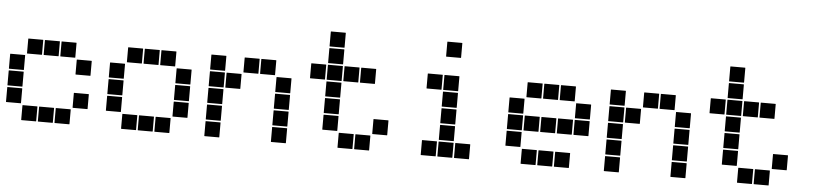

<svg xmlns="http://www.w3.org/2000/svg" viewBox="-43 -925 4885 1149"><g transform="rotate(5 2400.0 -350.0)"><path d="M307 -495H393Q395 -495 395 -493V-407Q395 -405 393 -405H307Q305 -405 305 -407V-493Q305 -495 307 -495ZM207 -495H293Q295 -495 295 -493V-407Q295 -405 293 -405H207Q205 -405 205 -407V-493Q205 -495 207 -495ZM107 -495H193Q195 -495 195 -493V-407Q195 -405 193 -405H107Q105 -405 105 -407V-493Q105 -495 107 -495ZM407 -395H493Q495 -395 495 -393V-307Q495 -305 493 -305H407Q405 -305 405 -307V-393Q405 -395 407 -395ZM7 -395H93Q95 -395 95 -393V-307Q95 -305 93 -305H7Q5 -305 5 -307V-393Q5 -395 7 -395ZM7 -295H93Q95 -295 95 -293V-207Q95 -205 93 -205H7Q5 -205 5 -207V-293Q5 -295 7 -295ZM407 -195H493Q495 -195 495 -193V-107Q495 -105 493 -105H407Q405 -105 405 -107V-193Q405 -195 407 -195ZM7 -195H93Q95 -195 95 -193V-107Q95 -105 93 -105H7Q5 -105 5 -107V-193Q5 -195 7 -195ZM307 -95H393Q395 -95 395 -93V-7Q395 -5 393 -5H307Q305 -5 305 -7V-93Q305 -95 307 -95ZM207 -95H293Q295 -95 295 -93V-7Q295 -5 293 -5H207Q205 -5 205 -7V-93Q205 -95 207 -95ZM107 -95H193Q195 -95 195 -93V-7Q195 -5 193 -5H107Q105 -5 105 -7V-93Q105 -95 107 -95Z M907 -495H993Q995 -495 995 -493V-407Q995 -405 993 -405H907Q905 -405 905 -407V-493Q905 -495 907 -495ZM807 -495H893Q895 -495 895 -493V-407Q895 -405 893 -405H807Q805 -405 805 -407V-493Q805 -495 807 -495ZM707 -495H793Q795 -495 795 -493V-407Q795 -405 793 -405H707Q705 -405 705 -407V-493Q705 -495 707 -495ZM1007 -395H1093Q1095 -395 1095 -393V-307Q1095 -305 1093 -305H1007Q1005 -305 1005 -307V-393Q1005 -395 1007 -395ZM607 -395H693Q695 -395 695 -393V-307Q695 -305 693 -305H607Q605 -305 605 -307V-393Q605 -395 607 -395ZM1007 -295H1093Q1095 -295 1095 -293V-207Q1095 -205 1093 -205H1007Q1005 -205 1005 -207V-293Q1005 -295 1007 -295ZM607 -295H693Q695 -295 695 -293V-207Q695 -205 693 -205H607Q605 -205 605 -207V-293Q605 -295 607 -295ZM1007 -195H1093Q1095 -195 1095 -193V-107Q1095 -105 1093 -105H1007Q1005 -105 1005 -107V-193Q1005 -195 1007 -195ZM607 -195H693Q695 -195 695 -193V-107Q695 -105 693 -105H607Q605 -105 605 -107V-193Q605 -195 607 -195ZM907 -95H993Q995 -95 995 -93V-7Q995 -5 993 -5H907Q905 -5 905 -7V-93Q905 -95 907 -95ZM807 -95H893Q895 -95 895 -93V-7Q895 -5 893 -5H807Q805 -5 805 -7V-93Q805 -95 807 -95ZM707 -95H793Q795 -95 795 -93V-7Q795 -5 793 -5H707Q705 -5 705 -7V-93Q705 -95 707 -95Z M1507 -495H1593Q1595 -495 1595 -493V-407Q1595 -405 1593 -405H1507Q1505 -405 1505 -407V-493Q1505 -495 1507 -495ZM1407 -495H1493Q1495 -495 1495 -493V-407Q1495 -405 1493 -405H1407Q1405 -405 1405 -407V-493Q1405 -495 1407 -495ZM1207 -495H1293Q1295 -495 1295 -493V-407Q1295 -405 1293 -405H1207Q1205 -405 1205 -407V-493Q1205 -495 1207 -495ZM1607 -395H1693Q1695 -395 1695 -393V-307Q1695 -305 1693 -305H1607Q1605 -305 1605 -307V-393Q1605 -395 1607 -395ZM1307 -395H1393Q1395 -395 1395 -393V-307Q1395 -305 1393 -305H1307Q1305 -305 1305 -307V-393Q1305 -395 1307 -395ZM1207 -395H1293Q1295 -395 1295 -393V-307Q1295 -305 1293 -305H1207Q1205 -305 1205 -307V-393Q1205 -395 1207 -395ZM1607 -295H1693Q1695 -295 1695 -293V-207Q1695 -205 1693 -205H1607Q1605 -205 1605 -207V-293Q1605 -295 1607 -295ZM1207 -295H1293Q1295 -295 1295 -293V-207Q1295 -205 1293 -205H1207Q1205 -205 1205 -207V-293Q1205 -295 1207 -295ZM1607 -195H1693Q1695 -195 1695 -193V-107Q1695 -105 1693 -105H1607Q1605 -105 1605 -107V-193Q1605 -195 1607 -195ZM1207 -195H1293Q1295 -195 1295 -193V-107Q1295 -105 1293 -105H1207Q1205 -105 1205 -107V-193Q1205 -195 1207 -195ZM1607 -95H1693Q1695 -95 1695 -93V-7Q1695 -5 1693 -5H1607Q1605 -5 1605 -7V-93Q1605 -95 1607 -95ZM1207 -95H1293Q1295 -95 1295 -93V-7Q1295 -5 1293 -5H1207Q1205 -5 1205 -7V-93Q1205 -95 1207 -95Z M1907 -695H1993Q1995 -695 1995 -693V-607Q1995 -605 1993 -605H1907Q1905 -605 1905 -607V-693Q1905 -695 1907 -695ZM1907 -595H1993Q1995 -595 1995 -593V-507Q1995 -505 1993 -505H1907Q1905 -505 1905 -507V-593Q1905 -595 1907 -595ZM2107 -495H2193Q2195 -495 2195 -493V-407Q2195 -405 2193 -405H2107Q2105 -405 2105 -407V-493Q2105 -495 2107 -495ZM2007 -495H2093Q2095 -495 2095 -493V-407Q2095 -405 2093 -405H2007Q2005 -405 2005 -407V-493Q2005 -495 2007 -495ZM1907 -495H1993Q1995 -495 1995 -493V-407Q1995 -405 1993 -405H1907Q1905 -405 1905 -407V-493Q1905 -495 1907 -495ZM1807 -495H1893Q1895 -495 1895 -493V-407Q1895 -405 1893 -405H1807Q1805 -405 1805 -407V-493Q1805 -495 1807 -495ZM1907 -395H1993Q1995 -395 1995 -393V-307Q1995 -305 1993 -305H1907Q1905 -305 1905 -307V-393Q1905 -395 1907 -395ZM1907 -295H1993Q1995 -295 1995 -293V-207Q1995 -205 1993 -205H1907Q1905 -205 1905 -207V-293Q1905 -295 1907 -295ZM2207 -195H2293Q2295 -195 2295 -193V-107Q2295 -105 2293 -105H2207Q2205 -105 2205 -107V-193Q2205 -195 2207 -195ZM1907 -195H1993Q1995 -195 1995 -193V-107Q1995 -105 1993 -105H1907Q1905 -105 1905 -107V-193Q1905 -195 1907 -195ZM2107 -95H2193Q2195 -95 2195 -93V-7Q2195 -5 2193 -5H2107Q2105 -5 2105 -7V-93Q2105 -95 2107 -95ZM2007 -95H2093Q2095 -95 2095 -93V-7Q2095 -5 2093 -5H2007Q2005 -5 2005 -7V-93Q2005 -95 2007 -95Z M2607 -695H2693Q2695 -695 2695 -693V-607Q2695 -605 2693 -605H2607Q2605 -605 2605 -607V-693Q2605 -695 2607 -695ZM2607 -495H2693Q2695 -495 2695 -493V-407Q2695 -405 2693 -405H2607Q2605 -405 2605 -407V-493Q2605 -495 2607 -495ZM2507 -495H2593Q2595 -495 2595 -493V-407Q2595 -405 2593 -405H2507Q2505 -405 2505 -407V-493Q2505 -495 2507 -495ZM2607 -395H2693Q2695 -395 2695 -393V-307Q2695 -305 2693 -305H2607Q2605 -305 2605 -307V-393Q2605 -395 2607 -395ZM2607 -295H2693Q2695 -295 2695 -293V-207Q2695 -205 2693 -205H2607Q2605 -205 2605 -207V-293Q2605 -295 2607 -295ZM2607 -195H2693Q2695 -195 2695 -193V-107Q2695 -105 2693 -105H2607Q2605 -105 2605 -107V-193Q2605 -195 2607 -195ZM2707 -95H2793Q2795 -95 2795 -93V-7Q2795 -5 2793 -5H2707Q2705 -5 2705 -7V-93Q2705 -95 2707 -95ZM2607 -95H2693Q2695 -95 2695 -93V-7Q2695 -5 2693 -5H2607Q2605 -5 2605 -7V-93Q2605 -95 2607 -95ZM2507 -95H2593Q2595 -95 2595 -93V-7Q2595 -5 2593 -5H2507Q2505 -5 2505 -7V-93Q2505 -95 2507 -95Z M3307 -495H3393Q3395 -495 3395 -493V-407Q3395 -405 3393 -405H3307Q3305 -405 3305 -407V-493Q3305 -495 3307 -495ZM3207 -495H3293Q3295 -495 3295 -493V-407Q3295 -405 3293 -405H3207Q3205 -405 3205 -407V-493Q3205 -495 3207 -495ZM3107 -495H3193Q3195 -495 3195 -493V-407Q3195 -405 3193 -405H3107Q3105 -405 3105 -407V-493Q3105 -495 3107 -495ZM3407 -395H3493Q3495 -395 3495 -393V-307Q3495 -305 3493 -305H3407Q3405 -305 3405 -307V-393Q3405 -395 3407 -395ZM3007 -395H3093Q3095 -395 3095 -393V-307Q3095 -305 3093 -305H3007Q3005 -305 3005 -307V-393Q3005 -395 3007 -395ZM3407 -295H3493Q3495 -295 3495 -293V-207Q3495 -205 3493 -205H3407Q3405 -205 3405 -207V-293Q3405 -295 3407 -295ZM3307 -295H3393Q3395 -295 3395 -293V-207Q3395 -205 3393 -205H3307Q3305 -205 3305 -207V-293Q3305 -295 3307 -295ZM3207 -295H3293Q3295 -295 3295 -293V-207Q3295 -205 3293 -205H3207Q3205 -205 3205 -207V-293Q3205 -295 3207 -295ZM3107 -295H3193Q3195 -295 3195 -293V-207Q3195 -205 3193 -205H3107Q3105 -205 3105 -207V-293Q3105 -295 3107 -295ZM3007 -295H3093Q3095 -295 3095 -293V-207Q3095 -205 3093 -205H3007Q3005 -205 3005 -207V-293Q3005 -295 3007 -295ZM3007 -195H3093Q3095 -195 3095 -193V-107Q3095 -105 3093 -105H3007Q3005 -105 3005 -107V-193Q3005 -195 3007 -195ZM3307 -95H3393Q3395 -95 3395 -93V-7Q3395 -5 3393 -5H3307Q3305 -5 3305 -7V-93Q3305 -95 3307 -95ZM3207 -95H3293Q3295 -95 3295 -93V-7Q3295 -5 3293 -5H3207Q3205 -5 3205 -7V-93Q3205 -95 3207 -95ZM3107 -95H3193Q3195 -95 3195 -93V-7Q3195 -5 3193 -5H3107Q3105 -5 3105 -7V-93Q3105 -95 3107 -95Z M3907 -495H3993Q3995 -495 3995 -493V-407Q3995 -405 3993 -405H3907Q3905 -405 3905 -407V-493Q3905 -495 3907 -495ZM3807 -495H3893Q3895 -495 3895 -493V-407Q3895 -405 3893 -405H3807Q3805 -405 3805 -407V-493Q3805 -495 3807 -495ZM3607 -495H3693Q3695 -495 3695 -493V-407Q3695 -405 3693 -405H3607Q3605 -405 3605 -407V-493Q3605 -495 3607 -495ZM4007 -395H4093Q4095 -395 4095 -393V-307Q4095 -305 4093 -305H4007Q4005 -305 4005 -307V-393Q4005 -395 4007 -395ZM3707 -395H3793Q3795 -395 3795 -393V-307Q3795 -305 3793 -305H3707Q3705 -305 3705 -307V-393Q3705 -395 3707 -395ZM3607 -395H3693Q3695 -395 3695 -393V-307Q3695 -305 3693 -305H3607Q3605 -305 3605 -307V-393Q3605 -395 3607 -395ZM4007 -295H4093Q4095 -295 4095 -293V-207Q4095 -205 4093 -205H4007Q4005 -205 4005 -207V-293Q4005 -295 4007 -295ZM3607 -295H3693Q3695 -295 3695 -293V-207Q3695 -205 3693 -205H3607Q3605 -205 3605 -207V-293Q3605 -295 3607 -295ZM4007 -195H4093Q4095 -195 4095 -193V-107Q4095 -105 4093 -105H4007Q4005 -105 4005 -107V-193Q4005 -195 4007 -195ZM3607 -195H3693Q3695 -195 3695 -193V-107Q3695 -105 3693 -105H3607Q3605 -105 3605 -107V-193Q3605 -195 3607 -195ZM4007 -95H4093Q4095 -95 4095 -93V-7Q4095 -5 4093 -5H4007Q4005 -5 4005 -7V-93Q4005 -95 4007 -95ZM3607 -95H3693Q3695 -95 3695 -93V-7Q3695 -5 3693 -5H3607Q3605 -5 3605 -7V-93Q3605 -95 3607 -95Z M4307 -695H4393Q4395 -695 4395 -693V-607Q4395 -605 4393 -605H4307Q4305 -605 4305 -607V-693Q4305 -695 4307 -695ZM4307 -595H4393Q4395 -595 4395 -593V-507Q4395 -505 4393 -505H4307Q4305 -505 4305 -507V-593Q4305 -595 4307 -595ZM4507 -495H4593Q4595 -495 4595 -493V-407Q4595 -405 4593 -405H4507Q4505 -405 4505 -407V-493Q4505 -495 4507 -495ZM4407 -495H4493Q4495 -495 4495 -493V-407Q4495 -405 4493 -405H4407Q4405 -405 4405 -407V-493Q4405 -495 4407 -495ZM4307 -495H4393Q4395 -495 4395 -493V-407Q4395 -405 4393 -405H4307Q4305 -405 4305 -407V-493Q4305 -495 4307 -495ZM4207 -495H4293Q4295 -495 4295 -493V-407Q4295 -405 4293 -405H4207Q4205 -405 4205 -407V-493Q4205 -495 4207 -495ZM4307 -395H4393Q4395 -395 4395 -393V-307Q4395 -305 4393 -305H4307Q4305 -305 4305 -307V-393Q4305 -395 4307 -395ZM4307 -295H4393Q4395 -295 4395 -293V-207Q4395 -205 4393 -205H4307Q4305 -205 4305 -207V-293Q4305 -295 4307 -295ZM4607 -195H4693Q4695 -195 4695 -193V-107Q4695 -105 4693 -105H4607Q4605 -105 4605 -107V-193Q4605 -195 4607 -195ZM4307 -195H4393Q4395 -195 4395 -193V-107Q4395 -105 4393 -105H4307Q4305 -105 4305 -107V-193Q4305 -195 4307 -195ZM4507 -95H4593Q4595 -95 4595 -93V-7Q4595 -5 4593 -5H4507Q4505 -5 4505 -7V-93Q4505 -95 4507 -95ZM4407 -95H4493Q4495 -95 4495 -93V-7Q4495 -5 4493 -5H4407Q4405 -5 4405 -7V-93Q4405 -95 4407 -95Z"/></g></svg>

Font: Pixel Panel Black
Style: Regular
Weight: 900
Monospace: yes
Designer: Óliver Lalan
Foundry: Óliver Lalan
Version: Version 1.000; ttfautohint (v1.8.4.7-5d5b-dirty);gftools[0.9